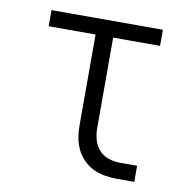

<svg xmlns="http://www.w3.org/2000/svg" viewBox="-65 -583 629 645"><g transform="rotate(10 250.0 -260.0)"><path d="M374 0Q354 0 333 -3.5Q312 -7 293.5 -16Q275 -25 260 -40Q245 -55 236 -74Q227 -93 223.5 -113.5Q220 -134 220 -155V-465H60V-520H440V-465H280V-155Q280 -135 285.5 -116Q291 -97 304 -82.5Q317 -68 336 -61.5Q355 -55 374 -55H434V0Z"/></g></svg>

Font: Iosevka SS18 Light
Style: Regular
Weight: 300
Monospace: yes
Designer: Belleve Invis
Foundry: Belleve Invis
Version: Version 25.1.1; ttfautohint (v1.8.4)